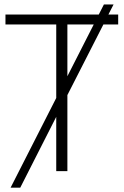

<svg xmlns="http://www.w3.org/2000/svg" viewBox="-20 -780 564 875"><path d="M287.1 0H236.3V-247.6L72.3 75.2H28.3L236.3 -333.5V-668.5H4.9V-713.9H430.2L453.6 -759.8H497.6L474.1 -713.9H518.6V-668.5H451.2L287.1 -346.7ZM287.1 -668.5V-432.6L407.2 -668.5Z"/></svg>

Font: Open Sans Light
Style: Regular
Weight: 300
Designer: Monotype Design Team
Foundry: Monotype Imaging Inc.
Version: Version 3.000; ttfautohint (v1.8.4)